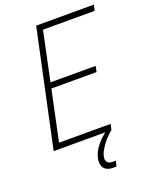

<svg xmlns="http://www.w3.org/2000/svg" viewBox="-162 -777 850 1066"><g transform="rotate(-20 263.5 -244.0)"><path d="M39 0 186 -688H527L519 -654H214L153 -365H420L413 -331H146L83 -34H388L380 0ZM321 200Q296 200 281.5 192.5Q267 185 260.5 172Q254 159 254 143Q254 105 282 64Q310 23 358 -10L380 0Q361 14 340 38Q319 62 304 88.5Q289 115 289 137Q289 150 298 159Q307 168 328 168Q331 168 334.5 168Q338 168 345 167L338 199Q333 200 329 200Q325 200 321 200Z"/></g></svg>

Font: Saira SemiCondensed Thin
Style: Italic
Weight: 250
Width: 4
Italic angle: -12°
Designer: Hector Gatti with collaboration of the Omnibus-Type team
Foundry: Omnibus-Type
Version: Version 1.101